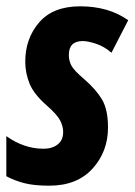

<svg xmlns="http://www.w3.org/2000/svg" viewBox="-25 -578 426 608"><path d="M317 -174Q317 -231 298 -263Q279 -295 242 -327Q209 -355 201 -370.5Q193 -386 193 -404Q193 -448 237 -448Q253 -448 279 -439.5Q305 -431 328 -411L381 -514Q319 -558 229 -558Q143 -558 99 -507Q55 -456 55 -383Q55 -347 68.5 -313.5Q82 -280 123 -244Q156 -215 165.5 -196.5Q175 -178 175 -160Q175 -134 157.5 -120.5Q140 -107 113 -107Q51 -107 -5 -147V-20Q21 -6 52 2Q83 10 131 10Q219 10 268 -44Q317 -98 317 -174Z"/></svg>

Font: Noto Sans UI Condensed ExtraBold
Style: Italic
Weight: 800
Width: 3
Designer: Monotype Design Team
Foundry: Monotype Imaging Inc.
Version: 1.001